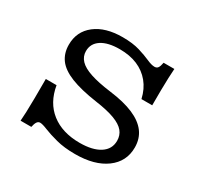

<svg xmlns="http://www.w3.org/2000/svg" viewBox="-130 -741 944 911"><g transform="rotate(30 342.0 -285.0)"><path d="M378.7 11.3Q319.3 11.3 275.2 -0.3Q231.1 -11.9 202.8 -23.5Q174.6 -35.1 161.8 -35.1Q151.5 -35.1 145.1 -25.5Q138.8 -16 134.9 3.2H76.1Q77.7 -14.8 78.9 -45.9Q80 -77.1 80.5 -122.6Q80.9 -168.1 80.9 -228.1H139.7Q154.5 -140.4 215 -93.1Q275.4 -45.8 370.8 -45.8Q441.2 -45.8 480.9 -71.3Q520.6 -96.9 520.6 -142.8Q520.6 -172.8 503.1 -194.2Q485.5 -215.6 446.3 -230.4Q407.1 -245.2 341.4 -254.5Q252.5 -267.4 197.7 -289.2Q143 -311 118.5 -344.1Q94 -377.3 94 -423.8Q94 -496.4 149.1 -539.3Q204.2 -582.3 298.3 -582.3Q353.6 -582.3 391.8 -570.7Q429.9 -559.1 455.7 -547.5Q481.5 -535.9 498.1 -535.9Q510 -535.9 516.2 -544.3Q522.5 -552.7 526.4 -574.2H585.3Q583.7 -551.2 582.5 -522Q581.3 -492.7 580.9 -455.9Q580.5 -419.1 580.5 -372.3H521.6Q510.2 -422.2 482 -456.4Q453.7 -490.7 411.9 -508.4Q370 -526.1 314.7 -526.1Q250.8 -526.1 215.1 -502.9Q179.5 -479.6 179.5 -438.1Q179.5 -409.2 199.7 -387.9Q220 -366.6 263.1 -352.4Q306.2 -338.1 375.5 -329.1Q454.5 -319.1 506.1 -297Q557.7 -274.9 583.5 -240.3Q609.3 -205.7 609.3 -157.4Q609.3 -80.1 547.1 -34.4Q484.9 11.3 378.7 11.3Z"/></g></svg>

Font: Playfair 5pt SemiExpanded Light
Style: Regular
Weight: 300
Width: 6
Designer: Claus Eggers Sørensen
Foundry: Claus Eggers Sørensen
Version: Version 2.203